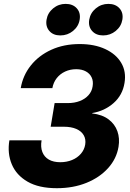

<svg xmlns="http://www.w3.org/2000/svg" viewBox="-20 -968 675 999"><path d="M275.9 11.2Q182.1 11.2 123.5 -22.7Q64.9 -56.6 41.3 -113.3Q17.6 -169.9 28.8 -237.8H196.3Q190.4 -202.6 200.4 -177Q210.4 -151.4 234.1 -137.7Q257.8 -124 293.5 -124Q327.1 -124 355 -135.5Q382.8 -147 400.9 -168Q418.9 -189 423.3 -215.8Q427.7 -243.7 415.5 -264.6Q403.3 -285.6 377 -297.1Q350.6 -308.6 312 -308.6H243.7L264.2 -431.6H332.5Q367.7 -431.6 395.3 -442.4Q422.9 -453.1 440.4 -472.7Q458 -492.2 461.9 -518.6Q466.3 -544.9 457 -564.9Q447.8 -585 427 -596.4Q406.2 -607.9 376.5 -607.9Q345.2 -607.9 318.8 -595.7Q292.5 -583.5 275.1 -561.3Q257.8 -539.1 252.4 -509.3H87.9Q99.1 -575.7 140.4 -627.4Q181.6 -679.2 246.8 -709Q312 -738.8 394.5 -738.8Q471.7 -738.8 527.8 -712.6Q584 -686.5 610.8 -640.9Q637.7 -595.2 627.9 -536.6Q617.7 -472.7 570.6 -431.4Q523.4 -390.1 460 -379.9L459.5 -377.9Q512.2 -371.6 544.9 -346.9Q577.6 -322.3 590.8 -285.2Q604 -248 596.7 -204.1Q586.4 -142.1 542.5 -93.3Q498.5 -44.4 429.7 -16.6Q360.8 11.2 275.9 11.2ZM516.6 -783.7Q479.5 -783.7 459 -807.1Q438.5 -830.6 444.3 -865.7Q450.2 -900.9 478.5 -924.3Q506.8 -947.8 543.9 -947.8Q581.1 -947.8 601.8 -924.6Q622.6 -901.4 616.7 -865.7Q610.8 -830.6 582.3 -807.1Q553.7 -783.7 516.6 -783.7ZM293.9 -783.7Q256.8 -783.7 236.6 -807.1Q216.3 -830.6 222.2 -865.7Q228 -900.9 256.3 -924.3Q284.7 -947.8 321.3 -947.8Q358.9 -947.8 379.6 -924.6Q400.4 -901.4 394.5 -865.7Q388.7 -830.6 360.1 -807.1Q331.5 -783.7 293.9 -783.7Z"/></svg>

Font: Inter 28pt ExtraBold
Style: Italic
Weight: 800
Italic angle: -9.3988°
Designer: Rasmus Andersson
Foundry: rsms
Version: Version 4.001;git-66647c0bb